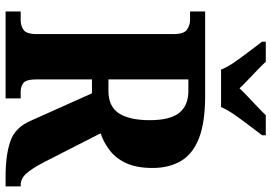

<svg xmlns="http://www.w3.org/2000/svg" viewBox="-162 -809 971 687"><g transform="rotate(90 323.5 -465.5)"><path d="M21 0V-54H53Q71 -54 86.5 -64Q102 -74 102 -113V-600Q102 -639 85.5 -649.5Q69 -660 53 -660H21V-714H324Q418 -714 474.5 -692Q531 -670 556 -627.5Q581 -585 581 -526Q581 -469 564 -432Q547 -395 518.5 -373Q490 -351 457 -340L560 -138Q583 -94 601 -74Q619 -54 642 -54H647V0H611Q535 0 485.5 -17Q436 -34 412 -90L314 -309H264V-113Q264 -74 276.5 -64Q289 -54 309 -54H332V0ZM305 -368Q361 -368 385.5 -405.5Q410 -443 410 -516Q410 -588 384 -621Q358 -654 305 -654H264V-368ZM229 -771Q220 -794 201.5 -820.5Q183 -847 163 -873Q143 -899 129 -918V-931H201Q212 -919 229 -902.5Q246 -886 264.5 -868.5Q283 -851 296 -837Q309 -851 327.5 -868.5Q346 -886 363.5 -902.5Q381 -919 392 -931H464V-918Q450 -899 430 -873Q410 -847 391.5 -820.5Q373 -794 363 -771Z"/></g></svg>

Font: Noto Serif Tamil Condensed ExtraBold
Style: Italic
Weight: 800
Width: 3
Italic angle: -12°
Designer: Indian Type Foundry, Tom Grace, and the Monotype Design Team
Foundry: Monotype Imaging Inc.
Version: Version 2.003; ttfautohint (v1.8.4.7-5d5b)